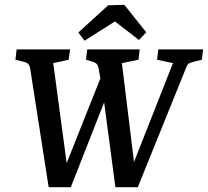

<svg xmlns="http://www.w3.org/2000/svg" viewBox="-20 -775 863 797"><path d="M433 -403 274 2H182L105 -492Q102 -512 84 -517L44 -527L49 -570H271L265 -527L201 -513L261 -66H244L406 -473ZM389 -492Q387 -503 382.5 -508.5Q378 -514 367 -518L337 -527L342 -570H560L555 -527L486 -513L541 -64H521L698 -513L632 -527L637 -570H823L818 -527L778 -517Q767 -514 762 -510Q757 -506 753 -495L552 2H459L405 -405ZM305 -640 429 -753 496 -755 587 -641 557 -609 457 -686 331 -606Z"/></svg>

Font: Yrsa Medium
Style: Italic
Weight: 500
Italic angle: -7.10001°
Designer: Anna Giedrys (Yrsa+Rasa design), David Brezina (Yrsa art-direction, Rasa art-direction, design)
Foundry: Rosetta Type Foundry
Version: Version 2.004